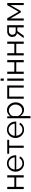

<svg xmlns="http://www.w3.org/2000/svg" viewBox="2520 -3290 983 6062"><g transform="rotate(-90 3011.0 -258.5)"><path d="M74 0V-521H142V-297H440V-521H508V0H440V-236H142V0Z M883 10Q771 10 696.5 -69.5Q622 -149 622 -262Q622 -373 696.5 -451.5Q771 -530 882 -530Q994 -530 1067 -451.5Q1140 -373 1140 -263Q1140 -241 1139 -236H693Q700 -152 755.5 -97Q811 -42 886 -42Q937 -42 982 -68Q1027 -94 1046 -136L1105 -120Q1081 -63 1019.5 -26.5Q958 10 883 10ZM691 -285H1076Q1069 -369 1014.5 -423Q960 -477 883 -477Q806 -477 751 -422.5Q696 -368 691 -285Z M1375 0V-460H1189V-521H1629V-460H1443V0Z M1947 10Q1835 10 1760.5 -69.5Q1686 -149 1686 -262Q1686 -373 1760.5 -451.5Q1835 -530 1946 -530Q2058 -530 2131 -451.5Q2204 -373 2204 -263Q2204 -241 2203 -236H1757Q1764 -152 1819.5 -97Q1875 -42 1950 -42Q2001 -42 2046 -68Q2091 -94 2110 -136L2169 -120Q2145 -63 2083.5 -26.5Q2022 10 1947 10ZM1755 -285H2140Q2133 -369 2078.5 -423Q2024 -477 1947 -477Q1870 -477 1815 -422.5Q1760 -368 1755 -285Z M2377 -108V213H2309V-521H2370V-420Q2402 -470 2454 -500Q2506 -530 2564 -530Q2669 -530 2740 -448.5Q2811 -367 2811 -260Q2811 -147 2744.5 -68.5Q2678 10 2575 10Q2512 10 2460.5 -22.5Q2409 -55 2377 -108ZM2742 -260Q2742 -345 2685.5 -407.5Q2629 -470 2548 -470Q2494 -470 2439 -430.5Q2384 -391 2377 -341V-181Q2401 -124 2450 -87Q2499 -50 2556 -50Q2638 -50 2690 -113.5Q2742 -177 2742 -260Z M2925 0V-521H3344V0H3276V-460H2993V0Z M3494 -630V-730H3562V-630ZM3494 0V-521H3562V0Z M3711 0V-521H3779V-297H4077V-521H4145V0H4077V-236H3779V0Z M4294 0V-521H4362V-297H4660V-521H4728V0H4660V-236H4362V0Z M4839 0 4994 -213Q4940 -221 4908 -260.5Q4876 -300 4876 -365Q4876 -433 4923 -477.5Q4970 -522 5047 -522H5246V0H5178V-202H5062L4915 0ZM5046 -254H5178V-468H5058Q5007 -468 4975.5 -439Q4944 -410 4944 -364Q4944 -316 4970.5 -285Q4997 -254 5046 -254Z M5395 0V-521H5465L5672 -162L5880 -521H5947V0H5882V-419L5694 -93H5650L5460 -419V0Z"/></g></svg>

Font: Raleway-v4020
Style: Regular
Weight: 400
Designer: Matt McInerney, Pablo Impallari, Rodrigo Fuenzalida
Foundry: Matt McInerney, Pablo Impallari, Rodrigo Fuenzalida
Version: Version 4.020;PS 004.020;hotconv 1.0.88;makeotf.lib2.5.64775